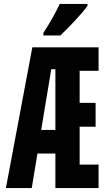

<svg xmlns="http://www.w3.org/2000/svg" viewBox="-20 -954 540 974"><path d="M286 -774Q320 -806 362 -851Q404 -896 424 -925V-934H283Q267 -900 246.5 -863.5Q226 -827 200 -787V-774ZM240 -603H261V-295H189ZM261 0H480V-119H384V-311H465V-432H384V-595H480V-714H144L10 0H141L170 -175H261Z"/></svg>

Font: Noto Sans Mono UI Condensed
Style: Bold
Weight: 700
Width: 3
Designer: Monotype Design team
Foundry: Monotype Imaging Inc.
Version: 1.000